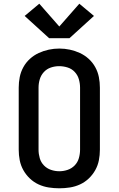

<svg xmlns="http://www.w3.org/2000/svg" viewBox="-20 -1008 640 1036"><path d="M300 8Q271 8 242.5 3.5Q214 -1 188 -13Q162 -25 141 -45Q120 -65 106 -90Q92 -115 86.5 -143Q81 -171 81 -200V-535Q81 -564 86.5 -592Q92 -620 106 -645.5Q120 -671 141.5 -690.5Q163 -710 189 -722Q215 -734 243 -740Q271 -746 300 -746Q329 -746 357 -740Q385 -734 411 -722Q437 -710 458.5 -690.5Q480 -671 494 -645.5Q508 -620 513.5 -592Q519 -564 519 -535V-200Q519 -171 513.5 -143Q508 -115 494 -90Q480 -65 459 -45Q438 -25 412 -13Q386 -1 357.5 3.5Q329 8 300 8ZM300 -84Q323 -84 345 -91.5Q367 -99 383 -115.5Q399 -132 405.5 -154.5Q412 -177 412 -200V-535Q412 -558 405.5 -580.5Q399 -603 383 -620Q367 -637 344.5 -644Q322 -651 299 -651Q276 -651 254 -643.5Q232 -636 216.5 -619Q201 -602 194.5 -580Q188 -558 188 -535V-200Q188 -177 194.5 -154.5Q201 -132 217 -115.5Q233 -99 255 -91.5Q277 -84 300 -84ZM355 -802H245L113 -922L192 -988L300 -865L408 -988L487 -922Z"/></svg>

Font: Iosevka Slab Semibold Extended
Style: Regular
Weight: 600
Width: 7
Monospace: yes
Designer: Belleve Invis
Foundry: Belleve Invis
Version: Version 11.1.0; ttfautohint (v1.8.3)